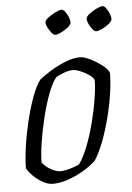

<svg xmlns="http://www.w3.org/2000/svg" viewBox="-51 -737 533 776"><g transform="rotate(-5 215.0 -349.0)"><path d="M132 0Q113 0 91.5 -12Q70 -24 53 -41Q36 -58 29 -72Q29 -108 36 -157.5Q43 -207 55.5 -259.5Q68 -312 84 -356Q100 -400 118 -424Q135 -438 164 -456Q193 -474 225.5 -487Q258 -500 286 -500Q302 -500 328 -487Q354 -474 375.5 -457Q397 -440 401 -426Q401 -391 394 -343Q387 -295 374 -245Q361 -195 344.5 -151.5Q328 -108 309 -79Q289 -59 258.5 -41Q228 -23 195 -11.5Q162 0 132 0ZM166 -48Q175 -48 190.5 -51Q206 -54 221 -59.5Q236 -65 244 -69Q262 -93 279 -136Q296 -179 309 -229Q322 -279 329.5 -326Q337 -373 337 -403Q333 -414 317 -425Q301 -436 282.5 -443.5Q264 -451 252 -451Q237 -451 217.5 -444Q198 -437 183 -428Q166 -407 150 -364.5Q134 -322 121.5 -270.5Q109 -219 101.5 -171Q94 -123 94 -90Q108 -71 130 -59.5Q152 -48 166 -48ZM361 -599Q354 -599 346 -608.5Q338 -618 332 -630.5Q326 -643 326 -652Q326 -661 339.5 -671.5Q353 -682 369.5 -690Q386 -698 394 -698Q401 -698 408.5 -688Q416 -678 421 -665.5Q426 -653 426 -644Q426 -635 413.5 -624.5Q401 -614 385 -606.5Q369 -599 361 -599ZM194 -599Q188 -599 180 -608.5Q172 -618 165.5 -630.5Q159 -643 159 -652Q159 -661 173 -671.5Q187 -682 203.5 -690Q220 -698 228 -698Q235 -698 242.5 -688Q250 -678 255 -665.5Q260 -653 260 -644Q260 -635 247 -624.5Q234 -614 218.5 -606.5Q203 -599 194 -599Z"/></g></svg>

Font: Texturina 72pt 72pt ExtraLight
Style: Italic
Weight: 200
Italic angle: -11°
Designer: Guillermo Torres Carreño
Foundry: Omnibus-Type
Version: Version 1.002; ttfautohint (v1.8.3)